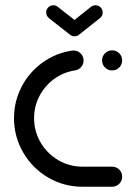

<svg xmlns="http://www.w3.org/2000/svg" viewBox="-20 -710 505 730"><path d="M33.3 -260.7Q33.3 -324.4 62 -379.8Q90.7 -435.2 140.7 -471.5Q190.7 -507.8 252.2 -517.4Q257.4 -518.1 259.6 -518.1Q275.2 -518.1 286.5 -507Q297.8 -495.9 297.8 -480Q297.8 -465.9 288.9 -455.6Q280 -445.2 266.7 -442.6Q223 -436.3 187 -410.6Q151.1 -384.8 130.4 -345.6Q109.6 -306.3 109.6 -260.7Q109.6 -210.7 134.4 -168.3Q159.3 -125.9 201.5 -101.1Q243.7 -76.3 293.7 -76.3H406.3Q422.2 -76.3 433.3 -65.2Q444.4 -54.1 444.4 -38.1Q444.4 -22.2 433.3 -11.1Q422.2 0 406.3 0H293.7Q223 0 163.1 -35Q103.3 -70 68.3 -130Q33.3 -190 33.3 -260.7ZM368.1 -480.4Q368.1 -496.3 379.3 -507.4Q390.4 -518.5 406.3 -518.5Q422.2 -518.5 433.3 -507.4Q444.4 -496.3 444.4 -480.4Q444.4 -464.4 433.3 -453.3Q422.2 -442.2 406.3 -442.2Q390.4 -442.2 379.3 -453.3Q368.1 -464.4 368.1 -480.4ZM155.6 -662.6Q155.6 -674.1 163.5 -682Q171.5 -690 183 -690Q193 -690 200 -683.7L280.4 -620.7Q285.2 -616.7 288 -611.1Q290.7 -605.6 290.7 -599.3Q290.7 -587.8 282.8 -579.8Q274.8 -571.9 263.3 -571.9Q253.3 -571.9 246.3 -578.1L165.9 -641.1Q161.1 -645.2 158.3 -650.7Q155.6 -656.3 155.6 -662.6ZM343 -690Q354.4 -690 362.4 -681.9Q370.4 -673.7 370.4 -662.6Q370.4 -649.6 360 -641.1L280.4 -577.8L246.3 -620.7L325.6 -683.7Q333.7 -690 343 -690Z"/></svg>

Font: 26F Galaxy Sans
Style: Bold
Weight: 700
Designer: C₂₉H₂₅N₃O₅
Version: Version 1.100